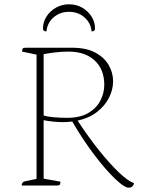

<svg xmlns="http://www.w3.org/2000/svg" viewBox="-20 -863 666 893"><path d="M81 0Q81 -17 97 -20L150 -31V-609L83 -623Q83 -634 86 -637.5Q89 -641 99 -641H316Q381 -641 423 -618.5Q465 -596 485.5 -560.5Q506 -525 506 -485Q506 -446 487 -408.5Q468 -371 431.5 -342.5Q395 -314 341 -302Q390 -227 440 -164.5Q490 -102 532.5 -61.5Q575 -21 603 -11Q603 -4 596.5 3Q590 10 578 10Q563 10 533 -15.5Q503 -41 465.5 -84.5Q428 -128 389 -183.5Q350 -239 316 -298Q295 -295 273 -295Q251 -295 226.5 -297.5Q202 -300 183 -304V-32L261 -18Q261 -8 258 -4Q255 0 244 0ZM299 -623Q265 -623 234 -619Q203 -615 183 -611V-326Q201 -320 231.5 -317.5Q262 -315 293 -315Q352 -315 390 -337Q428 -359 446.5 -394.5Q465 -430 465 -468Q465 -541 420 -582Q375 -623 299 -623ZM301 -843Q268 -843 240.5 -827.5Q213 -812 196.5 -786.5Q180 -761 180 -730Q180 -717 196 -717Q200 -757 229.5 -782.5Q259 -808 301 -808Q343 -808 372.5 -782.5Q402 -757 406 -717Q422 -717 422 -730Q422 -761 405.5 -786.5Q389 -812 362 -827.5Q335 -843 301 -843Z"/></svg>

Font: Petrona Thin
Style: Regular
Weight: 100
Designer: Ringo R. Seeber
Foundry: Ringo R. Seeber
Version: Version 2.001; ttfautohint (v1.8.3)